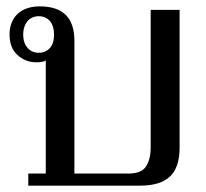

<svg xmlns="http://www.w3.org/2000/svg" viewBox="-20 -584 647 604"><path d="M69 -38C69 -38 69 0 69 0C69 0 421 0 421 0C464 0 495 -10 515 -29C535 -48 545 -78 545 -121C545 -121 545 -553 545 -553C545 -553 454 -553 454 -553C454 -553 454 -120 454 -120C454 -95 449 -75 439 -60C429 -45 411 -38 384 -38C384 -38 214 -38 214 -38C214 -38 214 -456 214 -456C214 -528 178 -564 105 -564C76 -564 53 -556 36 -541C19 -525 10 -503 10 -476C10 -448 18 -426 35 -411C51 -396 71 -388 95 -388C109 -388 119 -390 124 -394C124 -394 124 -38 124 -38C124 -38 69 -38 69 -38ZM137 -433C128 -423 116 -418 102 -418C88 -418 76 -423 67 -433C58 -443 53 -457 53 -475C53 -493 58 -507 67 -518C76 -528 88 -533 102 -533C116 -533 128 -528 137 -518C146 -507 150 -493 150 -475C150 -457 146 -443 137 -433Z"/></svg>

Font: BUSH 25 TRIRONG
Style: Regular
Weight: 400
Designer: Katatrad Team
Foundry: CadsonDemak